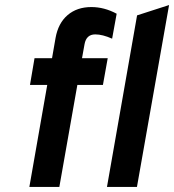

<svg xmlns="http://www.w3.org/2000/svg" viewBox="-20 -742 691 762"><path d="M96.5 0 167.5 -405H99L117 -511H186.5L200.5 -591.5Q211 -650 248.2 -682Q285.5 -714 342.5 -714Q394 -714 443 -687.5L425 -588.5Q387 -605.5 358 -605.5Q322.5 -605.5 315.5 -566.5L305.5 -511H407.5L388.5 -405H287L215.5 0ZM404.5 0 524 -681 651 -722 523.5 0Z"/></svg>

Font: Overpass
Style: Bold Italic
Weight: 700
Italic angle: -10°
Designer: Delve Withrington, Dave Bailey, Thomas Jockin
Foundry: Delve Fonts LLC
Version: Version 4.000; ttfautohint (v1.8.3)